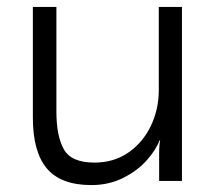

<svg xmlns="http://www.w3.org/2000/svg" viewBox="-20 -523 629 555"><path d="M143 -503V-201Q143 -130 164.5 -91.5Q186 -53 253 -53Q309 -53 351 -82Q393 -111 416 -159Q439 -207 439 -262V-503H506V0H440V-78Q440 -93 441 -103.5Q442 -114 443 -117H441Q431 -90 404.5 -60Q378 -30 336.5 -9Q295 12 244 12Q156 12 115.5 -36Q75 -84 75 -183V-503Z"/></svg>

Font: Museo Sans Light
Style: Regular
Weight: 300
Designer: Jos Buivenga
Foundry: Jos Buivenga & Rosetta Type Foundry (extension, remastering)
Version: Version 3.600;PS 1.000;hotconv 1.0.88;makeotf.lib2.5.647800;